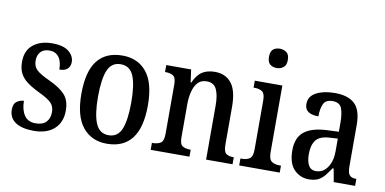

<svg xmlns="http://www.w3.org/2000/svg" viewBox="-73 -972 2396 1194"><g transform="rotate(10 1125.0 -374.5)"><path d="M189 10Q113 10 72.5 -17.5Q32 -45 32 -97Q32 -134 53 -148.5Q74 -163 97 -163Q97 -108 120 -73Q143 -38 192 -38Q237 -38 259 -61.5Q281 -85 281 -125Q281 -160 259.5 -182Q238 -204 181 -231Q133 -254 102.5 -277Q72 -300 57.5 -329Q43 -358 43 -401Q43 -472 89 -509Q135 -546 209 -546Q280 -546 314 -518Q348 -490 348 -452Q348 -425 331 -409Q314 -393 280 -393Q280 -444 259 -471.5Q238 -499 200 -499Q163 -499 144 -478Q125 -457 125 -423Q125 -385 148.5 -363.5Q172 -342 231 -315Q297 -285 330.5 -249Q364 -213 364 -148Q364 -74 317.5 -32Q271 10 189 10Z M650 10Q553 10 497 -59Q441 -128 441 -269Q441 -410 494.5 -478.5Q548 -547 653 -547Q750 -547 805.5 -478.5Q861 -410 861 -269Q861 -128 807.5 -59Q754 10 650 10ZM652 -44Q710 -44 733 -101Q756 -158 756 -269Q756 -380 732.5 -436Q709 -492 651 -492Q593 -492 569.5 -436Q546 -380 546 -269Q546 -158 570 -101Q594 -44 652 -44Z M926 0V-44H932Q961 -44 980.5 -56Q1000 -68 1000 -115V-425Q1000 -469 981.5 -480.5Q963 -492 935 -492H930V-536H1087L1098 -456H1102Q1125 -507 1157 -527Q1189 -547 1236 -547Q1304 -547 1341 -500Q1378 -453 1378 -351V-115Q1378 -68 1394.5 -56Q1411 -44 1439 -44H1443V0H1276V-343Q1276 -407 1258.5 -443.5Q1241 -480 1196 -480Q1160 -480 1139.5 -457Q1119 -434 1110 -397Q1101 -360 1101 -318V-110Q1101 -66 1119.5 -55Q1138 -44 1166 -44H1171V0Z M1609 -637Q1583 -637 1566.5 -651Q1550 -665 1550 -698Q1550 -732 1566.5 -745.5Q1583 -759 1609 -759Q1633 -759 1651 -745.5Q1669 -732 1669 -698Q1669 -665 1651 -651Q1633 -637 1609 -637ZM1485 0V-44H1495Q1524 -44 1543 -56.5Q1562 -69 1562 -113V-424Q1562 -467 1544 -479.5Q1526 -492 1498 -492H1489V-536H1663V-116Q1663 -70 1682 -57Q1701 -44 1730 -44H1741V0Z M1926 10Q1871 10 1832.5 -29Q1794 -68 1794 -151Q1794 -231 1842 -269Q1890 -307 1988 -311L2059 -314V-373Q2059 -428 2046 -461.5Q2033 -495 1988 -495Q1945 -495 1931 -465Q1917 -435 1917 -386Q1830 -386 1830 -449Q1830 -498 1876.5 -522.5Q1923 -547 1994 -547Q2077 -547 2119 -508Q2161 -469 2161 -374V-115Q2161 -74 2173 -59Q2185 -44 2214 -44H2217V0H2082L2067 -83H2060Q2041 -55 2024 -34Q2007 -13 1984 -1.5Q1961 10 1926 10ZM1960 -48Q2005 -48 2032.5 -88Q2060 -128 2060 -191V-271L2012 -268Q1948 -265 1923.5 -234Q1899 -203 1899 -145Q1899 -100 1913.5 -74Q1928 -48 1960 -48Z"/></g></svg>

Font: Noto Serif Tamil Condensed Medium
Style: Regular
Weight: 500
Width: 3
Designer: Indian Type Foundry, Tom Grace, and the Monotype Design Team
Foundry: Monotype Imaging Inc.
Version: Version 2.004; ttfautohint (v1.8.4.7-5d5b)